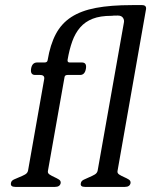

<svg xmlns="http://www.w3.org/2000/svg" viewBox="-20 -734 593 753"><path d="M492 -16Q489 -1 470 -1H313Q294 -1 297 -15Q298 -24 308 -29Q318 -34 330 -39Q342 -44 351.5 -49.5Q361 -55 363 -65L466 -646Q468 -656 462 -664.5Q456 -673 442 -673Q421 -673 419 -672H417Q373 -672 343.5 -660.5Q314 -649 294.5 -626.5Q275 -604 263.5 -572Q252 -540 245 -499Q244 -489 253 -489H301Q321 -489 317 -465Q313 -440 294 -440H245Q234 -440 233 -431L168 -64Q166 -55 174.5 -49.5Q183 -44 193 -39.5Q203 -35 211 -30Q219 -25 218 -16Q215 -1 196 -1H40Q20 -1 23 -16Q24 -25 34.5 -30Q45 -35 56.5 -39.5Q68 -44 78 -49.5Q88 -55 90 -65L153 -422Q157 -440 137 -440H118Q98 -440 102 -465Q106 -489 126 -489H155Q166 -489 167 -499Q177 -559 199 -600.5Q221 -642 259.5 -667Q298 -692 356 -703Q414 -714 498 -714H537Q557 -714 552 -694L441 -64Q439 -55 447.5 -49.5Q456 -44 466.5 -39.5Q477 -35 485 -30Q493 -25 492 -16Z"/></svg>

Font: Jura
Style: Italic
Weight: 400
Designer: Ed Merritt
Foundry: Ten by Twenty
Version: Version 1.007